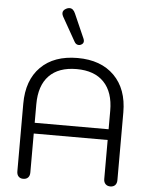

<svg xmlns="http://www.w3.org/2000/svg" viewBox="-64 -1043 856 1105"><g transform="rotate(5 364.0 -491.0)"><path d="M75 -30V-421Q75 -557 151.5 -633.5Q228 -710 364 -710Q499 -710 576 -633Q653 -556 653 -421V-30Q653 -11 643 -0.5Q633 10 615 10Q598 10 587.5 -0.5Q577 -11 577 -30V-255H150V-30Q150 -11 140 -0.5Q130 10 112 10Q95 10 85 -0.5Q75 -11 75 -30ZM577 -317V-424Q577 -531 522 -588.5Q467 -646 364 -646Q260 -646 205 -589Q150 -532 150 -424V-317ZM364 -785Q347 -785 338 -802L260 -940Q254 -951 254 -960Q254 -977 274 -987Q283 -992 293 -992Q314 -992 326 -964L388 -823Q391 -816 391 -809Q391 -795 376 -788Q370 -785 364 -785Z"/></g></svg>

Font: Kodchasan
Style: Regular
Weight: 400
Version: Version 1.000; ttfautohint (v1.6)